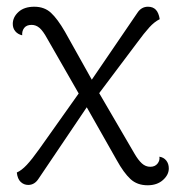

<svg xmlns="http://www.w3.org/2000/svg" viewBox="-20 -537 534 571"><path d="M482 -36Q482 -17 464.5 -1.5Q447 14 419 14Q388 14 368 -4.5Q348 -23 327 -61L238 -218L95 -6Q83 13 64 13Q51 13 41.5 4Q32 -5 30 -24Q44 -30 59.5 -46.5Q75 -63 97 -94L214 -259L120 -423Q108 -445 97.5 -454Q87 -463 74 -463Q59 -463 52 -454Q45 -445 46 -432Q33 -435 25.5 -444Q18 -453 18 -466Q18 -486 35 -501.5Q52 -517 82 -517Q112 -517 131.5 -499Q151 -481 173 -443L253 -300L388 -498Q400 -517 420 -517Q435 -517 443.5 -508Q452 -499 455 -480Q439 -472 424 -455.5Q409 -439 387 -409L275 -260L380 -80Q391 -61 402 -51Q413 -41 427 -41Q441 -41 448.5 -50.5Q456 -60 454 -71Q467 -69 474.5 -59.5Q482 -50 482 -36Z"/></svg>

Font: Arima Madurai Light
Style: Regular
Weight: 300
Designer: Joana Correia and Natanael Gama
Foundry: NDISCOVER
Version: Version 1.020